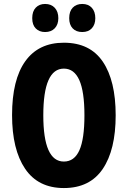

<svg xmlns="http://www.w3.org/2000/svg" viewBox="-20 -941 646 971"><path d="M565 -358Q565 -183 499.5 -86.5Q434 10 303 10Q173 10 107 -87.5Q41 -185 41 -359Q41 -538 108 -631.5Q175 -725 303 -725Q435 -725 500 -629Q565 -533 565 -358ZM199 -358Q199 -124 303 -124Q356 -124 381.5 -181Q407 -238 407 -358Q407 -478 381 -536Q355 -594 303 -594Q199 -594 199 -358ZM143 -849Q143 -884 161 -902.5Q179 -921 208 -921Q239 -921 257 -901.5Q275 -882 275 -849Q275 -817 257 -798Q239 -779 208 -779Q179 -779 161 -797Q143 -815 143 -849ZM330 -849Q330 -884 348 -902.5Q366 -921 396 -921Q427 -921 444.5 -901.5Q462 -882 462 -849Q462 -817 444.5 -798Q427 -779 396 -779Q365 -779 347.5 -797.5Q330 -816 330 -849Z"/></svg>

Font: Noto Sans ExtraCondensed ExtraBold
Style: Regular
Weight: 800
Width: 2
Designer: Monotype Design Team
Foundry: Monotype Imaging Inc.
Version: Version 2.013; ttfautohint (v1.8.4.7-5d5b)